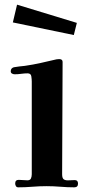

<svg xmlns="http://www.w3.org/2000/svg" viewBox="-20 -798 384 822"><path d="M314 -12Q314 -27 300 -27Q287 -27 274.5 -26Q262 -25 254 -29.5Q246 -34 246 -52Q246 -172 247 -292.5Q248 -413 248 -533Q248 -545 233 -545Q231 -545 228 -544.5Q225 -544 222 -544Q188 -536 154.5 -528.5Q121 -521 86 -516Q75 -515 62.5 -513.5Q50 -512 39 -510Q26 -506 26 -493Q26 -486 31.5 -483Q37 -480 43 -480Q57 -480 71 -482Q85 -484 98 -484Q112 -484 114 -471.5Q116 -459 116 -449V-52Q116 -42 112.5 -34Q109 -26 97 -26Q88 -26 79 -27Q70 -28 60 -28Q45 -28 45 -12Q45 -7 48 -1.5Q51 4 58 4Q88 4 118.5 1.5Q149 -1 179 -1Q209 -1 239 1.5Q269 4 298 4Q314 4 314 -12ZM309 -700 53 -778 35 -702 296 -648Z"/></svg>

Font: UoqMunThenKhung
Style: Regular
Weight: 400
Designer: Font-Kai, 金井和夫, 宇文滿月
Foundry: Kazuo Kanai, Moonlit Owen
Version: Version 1.197